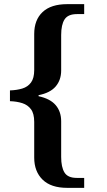

<svg xmlns="http://www.w3.org/2000/svg" viewBox="-20 -780 516 926"><path d="M304 126Q226 126 185.5 86.5Q145 47 145 -20V-192Q145 -232 129.5 -253Q114 -274 87.5 -282.5Q61 -291 28 -292V-344Q61 -345 87.5 -353Q114 -361 129.5 -382Q145 -403 145 -442V-616Q145 -684 185.5 -722Q226 -760 304 -760H386V-712H351Q308 -712 291.5 -686.5Q275 -661 275 -611V-440Q275 -394 248.5 -363Q222 -332 166 -321V-316Q222 -304 248.5 -273Q275 -242 275 -195V-23Q275 26 291 52Q307 78 350 78H386V126Z"/></svg>

Font: Noto Serif Bengali
Style: Bold
Weight: 700
Designer: Juan Bruce, Universal Thirst, Indian Type Foundry and the Monotype Design Team.
Foundry: Monotype Imaging Inc.
Version: Version 2.003; ttfautohint (v1.8.4.7-5d5b)